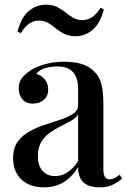

<svg xmlns="http://www.w3.org/2000/svg" viewBox="-20 -794 545 821"><path d="M168 7Q126 7 96 -9Q66 -25 51 -53Q36 -81 36 -117Q36 -161 56 -188.5Q76 -216 107.5 -233Q139 -250 174.5 -261.5Q210 -273 241.5 -283.5Q273 -294 293.5 -308Q314 -322 314 -345V-413Q314 -449 302.5 -470.5Q291 -492 271.5 -501Q252 -510 225 -510Q202 -510 176 -503.5Q150 -497 135 -478Q157 -472 171.5 -454.5Q186 -437 186 -411Q186 -383 167.5 -367Q149 -351 121 -351Q90 -351 75 -370.5Q60 -390 60 -416Q60 -443 73.5 -460Q87 -477 109 -492Q133 -508 170.5 -519Q208 -530 254 -530Q297 -530 328.5 -520.5Q360 -511 381 -490Q406 -467 414 -432.5Q422 -398 422 -349V-73Q422 -48 428.5 -37.5Q435 -27 450 -27Q460 -27 469.5 -32Q479 -37 492 -47L502 -30Q481 -13 459.5 -3Q438 7 405 7Q373 7 353 -3Q333 -13 323.5 -32Q314 -51 314 -79Q288 -37 252 -15Q216 7 168 7ZM216 -41Q244 -41 268.5 -57Q293 -73 314 -105V-304Q303 -288 282 -276.5Q261 -265 237 -253Q213 -241 191.5 -225.5Q170 -210 156 -186Q142 -162 142 -125Q142 -86 162 -63.5Q182 -41 216 -41ZM176 -774Q204 -774 224 -764Q244 -754 260 -741Q276 -728 293 -718Q310 -708 333 -708Q354 -708 373.5 -720.5Q393 -733 410 -761L424 -754Q408 -693 375.5 -666Q343 -639 304 -639Q276 -639 255.5 -649Q235 -659 219 -672.5Q203 -686 186 -696Q169 -706 146 -706Q125 -706 105.5 -693.5Q86 -681 69 -652L55 -659Q71 -721 104 -747.5Q137 -774 176 -774Z"/></svg>

Font: Playfair Display Medium
Style: Regular
Weight: 500
Designer: Claus Eggers Sørensen
Foundry: Claus Eggers Sørensen
Version: Version 1.203